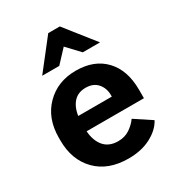

<svg xmlns="http://www.w3.org/2000/svg" viewBox="-187 -891 936 1020"><g transform="rotate(-30 280.5 -380.5)"><path d="M35.6 -250V-265.6Q35.6 -385 107.5 -457.5Q179.4 -530 291.3 -530Q403.8 -530 468 -462Q532.2 -394 532.2 -274.2V-222.2H134.5V-314.9H388.7V-323.7Q388.9 -366.5 363.4 -395.9Q337.9 -425.3 291 -425.3Q236.6 -425.3 208.3 -384.6Q179.9 -344 179.9 -273.4V-242.4Q179.9 -173.6 210.4 -133.1Q241 -92.5 300.5 -92.5Q341.8 -92.5 372.1 -113Q402.3 -133.5 421.1 -160.2L522.9 -93Q498.5 -46.4 440.3 -15.7Q382.1 14.9 303.2 14.9Q178.2 14.9 106.9 -57.7Q35.6 -130.4 35.6 -250ZM335.7 -775.9 478.5 -595.7H372.8L300.3 -672.6L228.5 -595.7H123.8L264.9 -775.9Z"/></g></svg>

Font: RobotoFlex
Style: Regular
Weight: 400
Designer: Berlow after Robertson
Foundry: Google
Version: Version 2.136